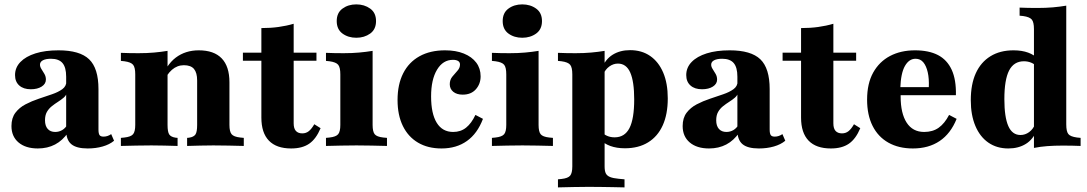

<svg xmlns="http://www.w3.org/2000/svg" viewBox="-20 -656 4888 863"><path d="M277.4 -209.7V-311.3Q277.4 -353.2 260.9 -372.6Q244.4 -391.9 208.9 -391.9Q186.3 -391.9 173 -385.1Q159.7 -378.2 159.7 -365.3Q159.7 -355.6 166.5 -345.2Q173.4 -334.7 179.8 -323.4Q186.3 -312.1 186.3 -298.4Q186.3 -279 167.3 -266.9Q148.4 -254.8 118.5 -254.8Q85.5 -254.8 66.5 -271.8Q47.6 -288.7 47.6 -318.5Q47.6 -352.4 71.8 -377.4Q96 -402.4 139.5 -416.1Q183.1 -429.8 242.7 -429.8Q338.7 -429.8 380.6 -389.5Q422.6 -349.2 422.6 -255.6V-209.7ZM150 11.3Q95.2 11.3 63.3 -15.7Q31.5 -42.7 31.5 -89.5Q31.5 -125.8 49.2 -149.2Q66.9 -172.6 94.8 -187.1Q122.6 -201.6 154 -212.1Q185.5 -222.6 213.7 -232.3Q241.9 -241.9 260.1 -255.2Q278.2 -268.5 278.2 -289.5L282.3 -242.7Q278.2 -227.4 266.5 -217.3Q254.8 -207.3 240.7 -198.4Q226.6 -189.5 212.9 -178.6Q199.2 -167.7 190.7 -152.8Q182.3 -137.9 182.3 -115.3Q182.3 -90.3 194.4 -76.6Q206.5 -62.9 228.2 -62.9Q245.2 -62.9 259.7 -71.4Q274.2 -79.8 284.7 -98.4L286.3 -60.5Q261.3 -24.2 227.4 -6.5Q193.5 11.3 150 11.3ZM422.6 -74.2Q422.6 -55.6 427.4 -48.8Q432.3 -41.9 445.2 -41.9Q454.8 -41.9 463.3 -44.8Q471.8 -47.6 479.8 -53.2L492.7 -23.4Q472.6 -6.5 441.5 2.4Q410.5 11.3 374.2 11.3Q323.4 11.3 300.4 -8.1Q277.4 -27.4 277.4 -70.2V-209.7H422.6Z M660.5 -2.4Q624.2 -2.4 591.9 -1.6Q559.7 -0.8 523.4 0V-36.3L539.5 -37.9Q568.5 -41.1 578.2 -52.8Q587.9 -64.5 587.9 -94.4V-209.7H733.1V-94.4Q733.1 -62.9 740.7 -51.6Q748.4 -40.3 769.4 -37.1L778.2 -36.3V0Q746 -0.8 719 -1.6Q691.9 -2.4 660.5 -2.4ZM587.9 -209.7V-321.8Q587.9 -353.2 578.2 -364.9Q568.5 -376.6 539.5 -380.6L523.4 -382.3V-418.5Q543.5 -417.7 561.3 -417.3Q579 -416.9 602.4 -416.9Q641.1 -416.9 672.6 -419.8Q704 -422.6 733.1 -427.4V-418.5V-209.7ZM866.1 -209.7V-294.4Q866.1 -329 852 -346Q837.9 -362.9 806.5 -362.9Q776.6 -362.9 752.8 -342.3Q729 -321.8 708.9 -275.8L697.6 -287.1Q726.6 -364.5 770.2 -397.2Q813.7 -429.8 873.4 -429.8Q941.9 -429.8 976.6 -393.5Q1011.3 -357.3 1011.3 -286.3V-209.7ZM938.7 -2.4Q908.1 -2.4 880.6 -1.6Q853.2 -0.8 821 0V-36.3L829.8 -37.1Q850.8 -40.3 858.5 -51.6Q866.1 -62.9 866.1 -94.4V-209.7H1011.3V-94.4Q1011.3 -64.5 1021 -52.8Q1030.6 -41.1 1059.7 -37.9L1075.8 -36.3V0Q1039.5 -0.8 1007.7 -1.6Q975.8 -2.4 938.7 -2.4Z M1288.7 11.3Q1222.6 11.3 1188.7 -23.8Q1154.8 -58.9 1154.8 -127.4V-209.7H1300V-101.6Q1300 -78.2 1310.1 -67.3Q1320.2 -56.5 1338.7 -56.5Q1355.6 -56.5 1368.1 -66.5Q1380.6 -76.6 1392.7 -97.6L1421 -79.8Q1400.8 -31.5 1369.8 -10.1Q1338.7 11.3 1288.7 11.3ZM1154.8 -209.7V-529.8Q1196 -529.8 1231.5 -534.7Q1266.9 -539.5 1300 -549.2V-209.7ZM1071.8 -383.1V-419.4H1402.4V-383.1Z M1509.7 -209.7V-321.8Q1509.7 -353.2 1500 -364.9Q1490.3 -376.6 1461.3 -380.6L1445.2 -382.3V-418.5Q1465.3 -417.7 1483.1 -417.3Q1500.8 -416.9 1524.2 -416.9Q1562.9 -416.9 1594.4 -419.8Q1625.8 -422.6 1654.8 -427.4V-418.5V-209.7ZM1582.3 -2.4Q1546 -2.4 1513.7 -1.6Q1481.5 -0.8 1445.2 0V-36.3L1461.3 -37.9Q1490.3 -41.1 1500 -52.8Q1509.7 -64.5 1509.7 -94.4V-209.7H1654.8V-94.4Q1654.8 -64.5 1664.1 -52.8Q1673.4 -41.1 1702.4 -37.9L1719.4 -36.3V0Q1682.3 -0.8 1650.4 -1.6Q1618.5 -2.4 1582.3 -2.4ZM1581.5 -486.3Q1545.2 -486.3 1519.4 -505.2Q1493.5 -524.2 1493.5 -561.3Q1493.5 -598.4 1519.4 -617.3Q1545.2 -636.3 1581.5 -636.3Q1617.7 -636.3 1644 -617.3Q1670.2 -598.4 1670.2 -561.3Q1670.2 -524.2 1644 -505.2Q1617.7 -486.3 1581.5 -486.3Z M1964.5 11.3Q1903.2 11.3 1858.9 -14.9Q1814.5 -41.1 1790.7 -89.9Q1766.9 -138.7 1766.9 -206.5Q1766.9 -276.6 1792.3 -326.6Q1817.7 -376.6 1865.7 -403.2Q1913.7 -429.8 1980.6 -429.8Q2029 -429.8 2064.9 -415.3Q2100.8 -400.8 2120.6 -374.6Q2140.3 -348.4 2140.3 -312.9Q2140.3 -279 2119 -254.8Q2097.6 -230.6 2059.7 -230.6Q2033.1 -230.6 2017.3 -243.5Q2001.6 -256.5 2001.6 -277.4Q2001.6 -297.6 2013.3 -311.7Q2025 -325.8 2036.3 -338.3Q2047.6 -350.8 2047.6 -366.1Q2047.6 -376.6 2039.1 -381.9Q2030.6 -387.1 2016.1 -387.1Q1971 -387.1 1944.4 -342.7Q1917.7 -298.4 1917.7 -222.6Q1917.7 -145.2 1943.1 -104Q1968.5 -62.9 2016.9 -62.9Q2050.8 -62.9 2075 -82.3Q2099.2 -101.6 2116.9 -139.5L2150.8 -121.8Q2125.8 -55.6 2078.6 -22.2Q2031.5 11.3 1964.5 11.3Z M2255.6 -209.7V-321.8Q2255.6 -353.2 2246 -364.9Q2236.3 -376.6 2207.3 -380.6L2191.1 -382.3V-418.5Q2211.3 -417.7 2229 -417.3Q2246.8 -416.9 2270.2 -416.9Q2308.9 -416.9 2340.3 -419.8Q2371.8 -422.6 2400.8 -427.4V-418.5V-209.7ZM2328.2 -2.4Q2291.9 -2.4 2259.7 -1.6Q2227.4 -0.8 2191.1 0V-36.3L2207.3 -37.9Q2236.3 -41.1 2246 -52.8Q2255.6 -64.5 2255.6 -94.4V-209.7H2400.8V-94.4Q2400.8 -64.5 2410.1 -52.8Q2419.4 -41.1 2448.4 -37.9L2465.3 -36.3V0Q2428.2 -0.8 2396.4 -1.6Q2364.5 -2.4 2328.2 -2.4ZM2327.4 -486.3Q2291.1 -486.3 2265.3 -505.2Q2239.5 -524.2 2239.5 -561.3Q2239.5 -598.4 2265.3 -617.3Q2291.1 -636.3 2327.4 -636.3Q2363.7 -636.3 2389.9 -617.3Q2416.1 -598.4 2416.1 -561.3Q2416.1 -524.2 2389.9 -505.2Q2363.7 -486.3 2327.4 -486.3Z M2625 183.9Q2588.7 183.9 2556.5 184.7Q2524.2 185.5 2487.9 186.3V150L2504 148.4Q2533.1 145.2 2542.7 133.5Q2552.4 121.8 2552.4 91.9V-209.7H2697.6V91.9Q2697.6 112.1 2702.8 123Q2708.1 133.9 2721.8 139.5Q2735.5 145.2 2761.3 147.6L2787.1 150V186.3Q2758.1 185.5 2731.9 185.1Q2705.6 184.7 2679.4 184.3Q2653.2 183.9 2625 183.9ZM2812.1 -430.6Q2864.5 -430.6 2902.4 -404.4Q2940.3 -378.2 2960.9 -329.8Q2981.5 -281.5 2981.5 -213.7Q2981.5 -142.7 2958.9 -92.7Q2936.3 -42.7 2893.1 -16.1Q2850 10.5 2788.7 10.5Q2751.6 10.5 2723 0Q2694.4 -10.5 2678.2 -29L2683.9 -62.9Q2694.4 -51.6 2709.3 -45.2Q2724.2 -38.7 2742.7 -38.7Q2787.9 -38.7 2809.3 -80.2Q2830.6 -121.8 2830.6 -208.9Q2830.6 -289.5 2812.9 -329.8Q2795.2 -370.2 2757.3 -370.2Q2737.1 -370.2 2719 -357.3Q2700.8 -344.4 2690.3 -319.4L2683.9 -346.8Q2700.8 -389.5 2733.9 -410.1Q2766.9 -430.6 2812.1 -430.6ZM2552.4 -209.7V-321.8Q2552.4 -353.2 2542.7 -364.9Q2533.1 -376.6 2504 -380.6L2487.9 -382.3V-418.5Q2508.1 -417.7 2525.8 -417.3Q2543.5 -416.9 2566.9 -416.9Q2605.6 -416.9 2637.1 -419.8Q2668.5 -422.6 2697.6 -427.4V-418.5V-209.7Z M3294.4 -209.7V-311.3Q3294.4 -353.2 3277.8 -372.6Q3261.3 -391.9 3225.8 -391.9Q3203.2 -391.9 3189.9 -385.1Q3176.6 -378.2 3176.6 -365.3Q3176.6 -355.6 3183.5 -345.2Q3190.3 -334.7 3196.8 -323.4Q3203.2 -312.1 3203.2 -298.4Q3203.2 -279 3184.3 -266.9Q3165.3 -254.8 3135.5 -254.8Q3102.4 -254.8 3083.5 -271.8Q3064.5 -288.7 3064.5 -318.5Q3064.5 -352.4 3088.7 -377.4Q3112.9 -402.4 3156.5 -416.1Q3200 -429.8 3259.7 -429.8Q3355.6 -429.8 3397.6 -389.5Q3439.5 -349.2 3439.5 -255.6V-209.7ZM3166.9 11.3Q3112.1 11.3 3080.2 -15.7Q3048.4 -42.7 3048.4 -89.5Q3048.4 -125.8 3066.1 -149.2Q3083.9 -172.6 3111.7 -187.1Q3139.5 -201.6 3171 -212.1Q3202.4 -222.6 3230.6 -232.3Q3258.9 -241.9 3277 -255.2Q3295.2 -268.5 3295.2 -289.5L3299.2 -242.7Q3295.2 -227.4 3283.5 -217.3Q3271.8 -207.3 3257.7 -198.4Q3243.5 -189.5 3229.8 -178.6Q3216.1 -167.7 3207.7 -152.8Q3199.2 -137.9 3199.2 -115.3Q3199.2 -90.3 3211.3 -76.6Q3223.4 -62.9 3245.2 -62.9Q3262.1 -62.9 3276.6 -71.4Q3291.1 -79.8 3301.6 -98.4L3303.2 -60.5Q3278.2 -24.2 3244.4 -6.5Q3210.5 11.3 3166.9 11.3ZM3439.5 -74.2Q3439.5 -55.6 3444.4 -48.8Q3449.2 -41.9 3462.1 -41.9Q3471.8 -41.9 3480.2 -44.8Q3488.7 -47.6 3496.8 -53.2L3509.7 -23.4Q3489.5 -6.5 3458.5 2.4Q3427.4 11.3 3391.1 11.3Q3340.3 11.3 3317.3 -8.1Q3294.4 -27.4 3294.4 -70.2V-209.7H3439.5Z M3714.5 11.3Q3648.4 11.3 3614.5 -23.8Q3580.6 -58.9 3580.6 -127.4V-209.7H3725.8V-101.6Q3725.8 -78.2 3735.9 -67.3Q3746 -56.5 3764.5 -56.5Q3781.5 -56.5 3794 -66.5Q3806.5 -76.6 3818.5 -97.6L3846.8 -79.8Q3826.6 -31.5 3795.6 -10.1Q3764.5 11.3 3714.5 11.3ZM3580.6 -209.7V-529.8Q3621.8 -529.8 3657.3 -534.7Q3692.7 -539.5 3725.8 -549.2V-209.7ZM3497.6 -383.1V-419.4H3828.2V-383.1Z M4083.1 11.3Q4019.4 11.3 3973 -14.9Q3926.6 -41.1 3902 -90.3Q3877.4 -139.5 3877.4 -208.1Q3877.4 -280.6 3904.8 -329.8Q3932.3 -379 3980.6 -404.4Q4029 -429.8 4092.7 -429.8Q4154.8 -429.8 4196 -408.5Q4237.1 -387.1 4257.7 -342.3Q4278.2 -297.6 4276.6 -228.2H3983.9L3982.3 -264.5H4154.8Q4156.5 -302.4 4150 -331Q4143.5 -359.7 4130.2 -375.8Q4116.9 -391.9 4095.2 -391.9Q4066.1 -391.9 4047.6 -359.7Q4029 -327.4 4026.6 -258.9L4029 -254Q4028.2 -247.6 4028.2 -240.7Q4028.2 -233.9 4028.2 -221.8Q4028.2 -146.8 4055.2 -104.8Q4082.3 -62.9 4133.9 -62.9Q4172.6 -62.9 4199.2 -81.9Q4225.8 -100.8 4246 -139.5L4279.8 -121.8Q4253.2 -55.6 4203.6 -22.2Q4154 11.3 4083.1 11.3Z M4512.1 11.3Q4460.5 11.3 4422.6 -14.9Q4384.7 -41.1 4364.1 -89.9Q4343.5 -138.7 4343.5 -205.6Q4343.5 -277.4 4366.1 -327Q4388.7 -376.6 4431.9 -403.2Q4475 -429.8 4535.5 -429.8Q4573.4 -429.8 4601.6 -419.4Q4629.8 -408.9 4646.8 -390.3L4640.3 -356.5Q4630.6 -367.7 4615.3 -374.2Q4600 -380.6 4582.3 -380.6Q4537.1 -380.6 4515.7 -339.1Q4494.4 -297.6 4494.4 -210.5Q4494.4 -129.8 4512.1 -89.5Q4529.8 -49.2 4566.9 -49.2Q4587.9 -49.2 4605.6 -62.1Q4623.4 -75 4633.9 -100L4641.1 -72.6Q4624.2 -29.8 4591.1 -9.3Q4558.1 11.3 4512.1 11.3ZM4627.4 0V-209.7H4772.6V-96.8Q4772.6 -65.3 4781.9 -53.6Q4791.1 -41.9 4821 -37.9L4837.1 -36.3V0Q4816.1 -0.8 4798.8 -1.2Q4781.5 -1.6 4757.3 -1.6Q4718.5 -1.6 4687.1 0.8Q4655.6 3.2 4627.4 8.9ZM4627.4 -209.7V-525Q4627.4 -556.5 4617.7 -568.1Q4608.1 -579.8 4579 -583.9L4562.9 -585.5V-621.8Q4583.9 -621 4601.2 -620.6Q4618.5 -620.2 4641.9 -620.2Q4681.5 -620.2 4712.9 -623Q4744.4 -625.8 4772.6 -630.6V-621.8V-209.7Z"/></svg>

Font: Playfair 9pt Black
Style: Regular
Weight: 900
Designer: Claus Eggers Sørensen
Foundry: Claus Eggers Sørensen
Version: Version 2.203